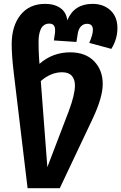

<svg xmlns="http://www.w3.org/2000/svg" viewBox="-20 -778 633 1002"><path d="M561 -522.9 445.8 -554.2Q464.8 -597.2 464.8 -622.1Q464.8 -653.8 434.1 -653.8Q414.6 -653.8 401.4 -639.2Q388.2 -624.5 384.8 -596.2L378.9 -559.1L261.2 -566.9L267.1 -607.9Q269.5 -631.3 262.5 -643.1Q255.4 -654.8 236.8 -654.8Q221.2 -654.8 209.7 -646.7Q198.2 -638.7 192.4 -624.8Q186.5 -610.8 183.8 -595Q181.2 -579.1 181.2 -560.1Q181.2 -509.3 184.1 -470.2L186 -444.8Q254.4 -504.9 346.2 -504.9Q426.3 -504.9 471.2 -458.5Q516.1 -412.1 516.1 -339.8Q516.1 -270 463.9 -159.2L292 204.1H124L51.8 -397.9Q41 -487.3 41 -546.9Q41 -642.6 87.2 -700.2Q133.3 -757.8 215.8 -757.8Q263.7 -757.8 294.9 -736.1Q326.2 -714.4 331.1 -671.9Q366.7 -757.8 462.9 -757.8Q520 -757.8 556.4 -724.1Q592.8 -690.4 592.8 -631.8Q592.8 -573.7 561 -522.9ZM304.2 -400.9Q245.6 -400.9 192.9 -355L227.1 94.2L338.9 -198.2Q371.1 -284.2 371.1 -332Q371.1 -363.8 354.7 -382.3Q338.4 -400.9 304.2 -400.9Z"/></svg>

Font: FiraGO SemiBold
Style: Italic
Weight: 600
Italic angle: -8°
Designer: bBox Type GmbH
Foundry: bBox Type GmbH
Version: Version 1.001;PS 001.001;hotconv 1.0.88;makeotf.lib2.5.64775